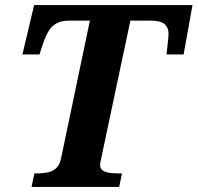

<svg xmlns="http://www.w3.org/2000/svg" viewBox="-20 -734 776 754"><path d="M104 0 115 -53H128Q149 -53 168 -57Q187 -61 201 -74Q215 -87 220 -113L333 -653H253Q222 -653 202.5 -642.5Q183 -632 171 -612Q159 -592 149 -563L135 -520H68L114 -714H736L701 -520H634Q634 -523 635.5 -535Q637 -547 638.5 -561Q640 -575 641 -586.5Q642 -598 642 -600Q642 -626 626 -639.5Q610 -653 572 -653H492L377 -110Q376 -105 374.5 -98Q373 -91 373 -87Q373 -73 382.5 -65.5Q392 -58 408.5 -55.5Q425 -53 446 -53H459L448 0Z"/></svg>

Font: Noto Serif
Style: Italic
Weight: 400
Italic angle: -12°
Designer: Monotype Design Team
Foundry: Monotype Imaging Inc.
Version: Version 2.013